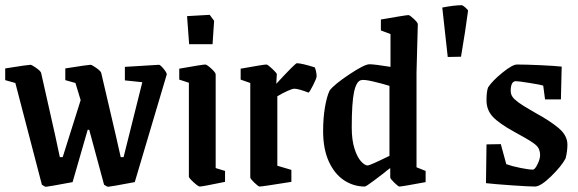

<svg xmlns="http://www.w3.org/2000/svg" viewBox="-22 -707 2221 738"><path d="M139 3 37 -388 -2 -399V-444Q86 -458 95 -458Q100 -458 117 -446Q134 -434 136 -427L190 -187L208 -103H219L288 -322L268 -388L229 -399V-444Q317 -458 326 -458Q331 -458 348 -446Q365 -434 367 -427L423 -187L442 -103H453L525 -391L458 -398V-450L589 -458Q594 -458 606.5 -443Q619 -428 619 -421L496 -7Q400 11 393 11Q390 11 378 3L321 -208H315L257 -7Q161 11 154 11Q151 11 139 3Z M704 -28V-389L667 -401V-443Q757 -459 767 -459Q773 -459 790 -443.5Q807 -428 807 -421V-61L843 -50V-8Q756 10 746 10Q740 10 722 -6.5Q704 -23 704 -28ZM697 -645 784 -650 801 -627 795 -537H705Z M940 -25V-388L903 -401V-443Q992 -459 1002 -459Q1007 -459 1024.5 -442.5Q1042 -426 1042 -422L1040 -385Q1113 -464 1119 -464Q1137 -464 1188 -448Q1191 -441 1193 -431.5Q1195 -422 1195 -414Q1195 -406 1181.5 -379.5Q1168 -353 1164 -351Q1125 -366 1109 -366Q1102 -366 1083 -357.5Q1064 -349 1044 -337V-70L1098 -54V-8Q986 10 976 10Q971 10 955.5 -5Q940 -20 940 -25Z M1220 -203Q1220 -253 1227 -294.5Q1234 -336 1245 -359Q1262 -382 1320.5 -421Q1379 -460 1398 -460Q1417 -460 1479 -450V-576L1442 -590V-632Q1539 -649 1548 -649Q1553 -649 1568.5 -634.5Q1584 -620 1584 -614L1579 -429V-64L1614 -50V-7Q1523 10 1513 10Q1509 10 1493.5 -5Q1478 -20 1478 -25V-61Q1465 -52 1455 -43Q1446 -36 1415.5 -13Q1385 10 1380 10Q1337 10 1300.5 -14Q1264 -38 1242 -86Q1220 -134 1220 -203ZM1475 -108V-377Q1446 -386 1411.5 -394Q1377 -402 1366 -399Q1348 -395 1339 -354Q1330 -313 1330 -217Q1330 -169 1340.5 -136Q1351 -103 1365.5 -87Q1380 -71 1391 -71Q1400 -71 1475 -108Z M1678 -678Q1725 -687 1752 -687Q1757 -687 1767.5 -677.5Q1778 -668 1777 -665Q1768 -595 1750 -489L1699 -488Z M1846 -3 1848 -152 1903 -153 1924 -76Q1946 -68 1978.5 -61.5Q2011 -55 2026 -55Q2034 -55 2044 -75.5Q2054 -96 2054 -111Q2054 -135 2038.5 -149Q2023 -163 1975 -189Q1963 -195 1957 -199Q1895 -233 1871.5 -259Q1848 -285 1848 -321Q1848 -355 1854 -371Q1871 -397 1909.5 -428Q1948 -459 1965 -459Q2000 -459 2054.5 -456.5Q2109 -454 2137 -451L2134 -325H2073L2066 -378Q2058 -381 2014.5 -388Q1971 -395 1961 -395Q1941 -395 1941 -357Q1941 -339 1956 -325.5Q1971 -312 1989 -301Q2007 -290 2014 -286L2038 -272Q2093 -242 2126 -214Q2159 -186 2159 -151Q2159 -125 2152 -98Q2136 -68 2096 -29Q2056 10 2034 10Q2012 10 1946.5 5.5Q1881 1 1846 -3Z"/></svg>

Font: Grenze Medium
Style: Regular
Weight: 500
Designer: Renata Polastri
Foundry: Omnibus-Type
Version: Version 1.002; ttfautohint (v1.8)